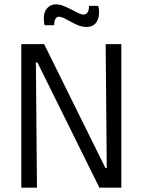

<svg xmlns="http://www.w3.org/2000/svg" viewBox="-20 -863 656 883"><path d="M78 0V-660H183L465 -90H471L466 -660H538V0H437L152 -576H145L150 0ZM377 -739Q359 -739 341 -746Q323 -753 306.5 -762.5Q290 -772 275.5 -779Q261 -786 251 -786Q241 -786 235 -776Q229 -766 229 -747H185Q179 -775 183 -796Q187 -817 201.5 -830Q216 -843 237 -843Q254 -843 271.5 -836Q289 -829 306.5 -820Q324 -811 339 -803.5Q354 -796 365 -796Q377 -796 383.5 -807.5Q390 -819 389 -836H432Q438 -810 434 -787.5Q430 -765 416 -752Q402 -739 377 -739Z"/></svg>

Font: Bricolage Grotesque SemiCondensed Light
Style: Regular
Weight: 300
Width: 4
Designer: Mathieu Triay
Foundry: Atelier Triay
Version: Version 1.000;gftools[0.9.30]